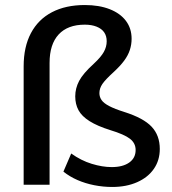

<svg xmlns="http://www.w3.org/2000/svg" viewBox="-20 -734 684 763"><path d="M426 9Q390 9 354.5 2Q319 -5 288 -18.5Q257 -32 232 -52L263 -124Q302 -96 344.5 -83Q387 -70 424 -70Q468 -70 493.5 -88Q519 -106 519 -138Q519 -165 496.5 -182.5Q474 -200 418 -217Q367 -233 336 -252.5Q305 -272 292 -296Q279 -320 279 -351Q279 -383 294.5 -412.5Q310 -442 353 -481Q381 -507 392.5 -527.5Q404 -548 404 -570Q404 -591 394 -605.5Q384 -620 364 -628Q344 -636 317 -636Q249 -636 213 -597Q177 -558 177 -484V0H74V-470Q74 -548 103 -602.5Q132 -657 186.5 -685.5Q241 -714 317 -714Q374 -714 416 -697.5Q458 -681 480.5 -651Q503 -621 503 -580Q503 -557 496 -535.5Q489 -514 473.5 -493Q458 -472 432 -448Q399 -418 387 -400.5Q375 -383 375 -364Q375 -349 383.5 -336.5Q392 -324 414 -312.5Q436 -301 474 -289Q550 -265 582.5 -230.5Q615 -196 615 -142Q615 -97 591.5 -63Q568 -29 525 -10Q482 9 426 9Z"/></svg>

Font: Nunito Sans 11pt SemiBold
Style: Regular
Weight: 600
Version: Version 3.101;gftools[0.9.27]